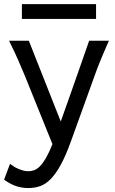

<svg xmlns="http://www.w3.org/2000/svg" viewBox="-30 -699 567 948"><path d="M319.8 0Q294.4 70.3 270 114.7Q245.6 159.2 220.5 184.8Q195.3 210.4 168.2 220Q141.1 229.5 109.9 229.5Q76.2 229.5 46.6 218.8Q17.1 208 -9.8 188L19.5 109.9Q27.3 116.2 37.8 122.8Q48.3 129.4 60.3 134.5Q72.3 139.6 85 143.1Q97.7 146.5 109.9 146.5Q124.5 146.5 138.7 141.4Q152.8 136.2 167.2 121.8Q181.6 107.4 196.8 81.3Q211.9 55.2 229 12.7L92.8 -324.7Q79.1 -357.9 61 -399.4Q43 -440.9 14.6 -498H112.3L270 -99.1Q279.3 -125.5 290.3 -156.5Q301.3 -187.5 313 -220.5Q324.7 -253.4 336.4 -286.9Q348.1 -320.3 358.9 -351.1Q384.3 -423.3 410.2 -498H507.8Q495.1 -469.7 484.9 -445.6Q474.6 -421.4 465.8 -400.1Q457 -378.9 450 -360.4Q442.9 -341.8 437 -324.7ZM78.1 -678.7H444.3V-605.5H78.1Z"/></svg>

Font: Andika DR AuSIL
Style: Regular
Weight: 400
Designer: Annie Olsen & Victor Gaultney
Foundry: SIL International
Version: Version 0.003